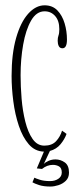

<svg xmlns="http://www.w3.org/2000/svg" viewBox="-20 -546 295 704"><path d="M165 138Q140 138 123.2 132.5Q106.5 127 99 122.5L106 105.5Q111.5 108.5 126.5 113.2Q141.5 118 164 118Q181.5 118 194 109.5Q206.5 101 206.5 86.5Q206.5 70 196.5 64.2Q186.5 58.5 174 58.5Q152.5 58.5 134 73.5L115 71.5L141 10Q108 9 85.5 -17Q63 -43 49 -84.8Q35 -126.5 28.8 -174.8Q22.5 -223 22.5 -267.5Q22.5 -348.5 39 -406.5Q55.5 -464.5 83.2 -495.5Q111 -526.5 143.5 -526.5Q172.5 -526.5 190.5 -507.8Q208.5 -489 217 -460.2Q225.5 -431.5 225.5 -401Q225.5 -369 209 -369Q199.5 -369 195.5 -377Q191.5 -385 191.5 -396.5Q191.5 -408 194.5 -416Q197.5 -424 197.5 -439Q197.5 -470 182.2 -487.2Q167 -504.5 143.5 -504.5Q113.5 -504.5 94 -470.5Q74.5 -436.5 65 -382.8Q55.5 -329 55.5 -270Q55.5 -229 59.2 -184Q63 -139 72.8 -100Q82.5 -61 99.5 -36.5Q116.5 -12 142.5 -12Q170.5 -12 185.8 -28.5Q201 -45 207.5 -67L224 -55Q217 -35.5 202 -17.2Q187 1 163 7.5L140.5 55.5Q146 49 158 43.8Q170 38.5 183.5 38.5Q202 38.5 217.5 49.5Q233 60.5 233 87Q233 105.5 221.5 116.8Q210 128 194.2 133Q178.5 138 165 138Z"/></svg>

Font: Imbue 50pt Thin
Style: Regular
Weight: 100
Designer: Tyler Finck
Foundry: Etcetera Type Company
Version: Version 1.102; ttfautohint (v1.8.3)